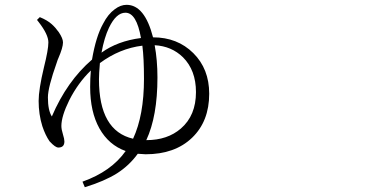

<svg xmlns="http://www.w3.org/2000/svg" viewBox="-20 -743 1540 808"><path d="M336.9 44.9 327.1 21.5Q448.2 -21.5 508.8 -107.4Q437.5 -132.8 398.4 -202.6Q359.4 -272.5 359.4 -377Q359.4 -413.1 362.3 -446.3Q308.6 -394.5 271.5 -321.3Q238.3 -253.9 238.3 -212.9Q238.3 -198.2 245.1 -176.8Q251 -158.2 251 -147.5Q251 -122.1 225.6 -122.1Q212.9 -122.1 190.4 -146.5L188.5 -148.4Q170.9 -173.8 158.2 -211.9Q142.6 -261.7 142.6 -318.4Q142.6 -366.2 165 -460Q183.6 -534.2 183.6 -564.5Q183.6 -597.7 142.6 -650.4Q137.7 -656.2 135.7 -659.2L147.5 -670.9Q178.7 -658.2 197.3 -641.6Q212.9 -627.9 227.5 -607.4Q245.1 -581.1 245.1 -564.5Q245.1 -543 225.6 -498Q223.6 -493.2 222.7 -491.2Q221.7 -487.3 218.8 -479.5Q181.6 -375 181.6 -333Q181.6 -278.3 198.2 -252.9Q261.7 -401.4 367.2 -492.2Q383.8 -589.8 414.1 -643.6Q434.6 -683.6 462.9 -704.1Q487.3 -722.7 512.7 -722.7Q588.9 -722.7 624 -585.9Q726.6 -585.9 793.5 -519.5Q860.4 -453.1 860.4 -348.6Q860.4 -232.4 788.1 -163.1Q715.8 -93.8 592.8 -93.8Q583 -93.8 562.5 -95.7H559.6Q524.4 -46.9 472.7 -13.7Q419.9 19.5 336.9 44.9ZM595.7 -153.3H596.7Q684.6 -153.3 741.2 -202.1Q804.7 -256.8 804.7 -355.5Q804.7 -447.3 750 -502Q702.1 -548.8 630.9 -552.7Q642.6 -490.2 642.6 -417Q642.6 -253.9 595.7 -153.3ZM540 -159.2Q585.9 -257.8 585.9 -411.1Q585.9 -499 579.1 -550.8Q483.4 -539.1 400.4 -477.5Q396.5 -432.6 396.5 -409.2Q396.5 -192.4 540 -159.2ZM407.2 -521.5Q474.6 -570.3 573.2 -583Q554.7 -689.5 507.8 -689.5Q468.8 -689.5 438.5 -626Q418.9 -585 407.2 -521.5Z"/></svg>

Font: Bpmf GenRyu Min R
Style: R
Weight: 400
Foundry: But Ko
Version: Version 1.320